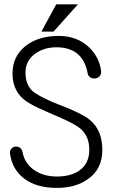

<svg xmlns="http://www.w3.org/2000/svg" viewBox="-20 -872 540 908"><path d="M257.8 -702.1Q161.1 -702.1 100.6 -654.3Q39.1 -605.5 39.1 -524.4Q39.1 -449.2 89.8 -404.3Q121.1 -377 203.1 -342.8L224.6 -333L254.9 -320.3Q334 -286.1 360.4 -263.7Q402.3 -227.5 402.3 -164.1Q402.3 -96.7 353.5 -64.5Q313.5 -37.1 247.1 -37.1Q180.7 -38.1 136.7 -71.3Q95.7 -102.5 86.9 -152.3Q84 -166 74.2 -173.8Q64.5 -179.7 52.7 -178.7Q41 -177.7 34.2 -168.9Q25.4 -160.2 27.3 -145.5Q38.1 -69.3 95.7 -26.4Q153.3 16.6 249 16.6Q338.9 16.6 396.5 -25.4Q463.9 -72.3 463.9 -163.1Q463.9 -255.9 405.3 -304.7Q368.2 -335.9 254.9 -378.9L232.4 -387.7Q155.3 -420.9 131.8 -443.4Q100.6 -473.6 100.6 -529.3Q100.6 -585 146.5 -618.2Q188.5 -648.4 248 -648.4Q306.6 -648.4 344.7 -619.1Q383.8 -586.9 394.5 -525.4Q396.5 -512.7 407.2 -505.9Q417 -500 430.7 -501Q443.4 -502.9 451.2 -511.7Q460 -522.5 458 -537.1Q450.2 -598.6 404.3 -645.5Q346.7 -702.1 257.8 -702.1ZM348.6 -851.6H246.1L175.8 -722.7H233.4Z"/></svg>

Font: GulimChe
Style: Regular
Weight: 400
Monospace: yes
Version: Version 2.21